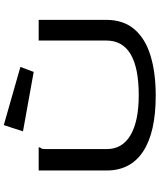

<svg xmlns="http://www.w3.org/2000/svg" viewBox="68 -920 863 1040"><g transform="rotate(-90 500.0 -400.5)"><path d="M502 11Q303 11 199.5 -57Q96 -125 96 -255V-623H221V-616Q215 -610 213.5 -603Q212 -596 212 -579V-254Q212 -170 287.5 -125.5Q363 -81 504 -81Q800 -81 800 -257V-623H912V-258Q912 -164 861 -104.5Q810 -45 717.5 -17Q625 11 502 11ZM630 -650 308 -708 342 -812 657 -722Z"/></g></svg>

Font: Inconsolata UltraExpanded SemiBold
Style: Regular
Weight: 600
Width: 9
Monospace: yes
Designer: Raph Levien, Cyreal, Brenton Simpson
Foundry: Raph Levien, Cyreal, Google
Version: Version 3.001; ttfautohint (v1.8.2.53-6de2)